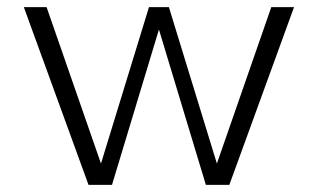

<svg xmlns="http://www.w3.org/2000/svg" viewBox="-20 -520 894 540"><path d="M47 -500H111L264 -60L399 -500H455L590 -60L743 -500H807L625 0H559L427 -437L295 0H229Z"/></svg>

Font: Moderustic Light
Style: Regular
Weight: 300
Designer: Tural Alisoy
Foundry: TAFT Foundry
Version: Version 2.120